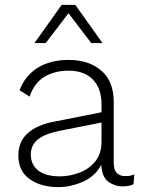

<svg xmlns="http://www.w3.org/2000/svg" viewBox="-20 -755 583 785"><path d="M395 -329Q395 -393 360 -429.5Q325 -466 260 -466Q203 -466 161.5 -441Q120 -416 101 -360L60 -386Q82 -445 133.5 -477.5Q185 -510 261 -510Q343 -510 394 -466.5Q445 -423 445 -338V-88Q445 -35 493 -35Q514 -35 529 -42L526 -2Q509 7 482 7Q449 7 423 -12Q397 -31 394 -81Q369 -34 319 -12Q269 10 218 10Q147 10 101 -23Q55 -56 55 -119Q55 -176 93 -210Q131 -244 198 -257L395 -296ZM106 -123Q106 -81 137 -57.5Q168 -34 225 -34Q264 -34 303.5 -48.5Q343 -63 369 -94.5Q395 -126 395 -176V-254L223 -220Q164 -208 135 -185Q106 -162 106 -123ZM399 -579H353L260 -701L167 -579H121L232 -735H288Z"/></svg>

Font: Work Sans Light
Style: Regular
Weight: 300
Designer: Wei Huang
Foundry: Wei Huang
Version: Version 2.012; ttfautohint (v1.8.3)